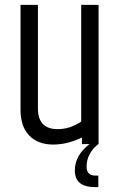

<svg xmlns="http://www.w3.org/2000/svg" viewBox="-20 -589 492 785"><path d="M216 -61Q266 -61 312 -92V-569H383V0H382Q334 38 334 93Q334 129 371 129H382V176H368Q286 176 286 108Q286 46 346 0H315V-27Q257 2 196.5 2Q136 2 100 -34.5Q64 -71 64 -140V-569H135V-146Q135 -61 216 -61Z"/></svg>

Font: Khand
Style: Regular
Weight: 400
Designer: Devanagari: Sanchit Sawaria, Jyotish Sonowal; Latin: Satya Rajpurohit
Foundry: Indian Type Foundry
Version: Version 1.100;PS 1.0;hotconv 1.0.78;makeotf.lib2.5.61930; tt